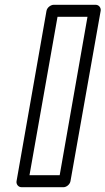

<svg xmlns="http://www.w3.org/2000/svg" viewBox="-20 -756 440 801"><path d="M229 -25H103L220 -686H345ZM245 25C256 25 271 15 274 0L400 -711C402 -722 394 -736 379 -736H204C193 -736 177 -726 174 -711L49 0C47 11 55 25 70 25Z"/></svg>

Font: Asimov
Style: XWidOuIt
Weight: 500
Designer: Google
Version: Version 2.000980; 2014